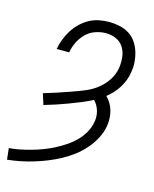

<svg xmlns="http://www.w3.org/2000/svg" viewBox="-113 -819 726 904"><g transform="rotate(15 250.0 -367.5)"><path d="M9 8 3 -47Q30 -49 57 -54.5Q84 -60 110.5 -67.5Q137 -75 163.5 -85Q190 -95 215 -108Q240 -121 264 -137Q288 -153 308.5 -173.5Q329 -194 343 -219.5Q357 -245 361 -271Q366 -299 358 -325.5Q350 -352 332 -370Q305 -356 277 -344.5Q249 -333 221 -322.5Q193 -312 164.5 -302.5Q136 -293 108 -285L91 -338Q122 -347 153.5 -357.5Q185 -368 216.5 -379Q248 -390 279 -402.5Q310 -415 337 -435.5Q364 -456 383 -485Q402 -514 407 -546Q411 -572 408 -598.5Q405 -625 392 -646Q379 -667 355.5 -677.5Q332 -688 306 -688Q280 -688 254 -679Q228 -670 208.5 -650.5Q189 -631 177 -606Q165 -581 161 -556H100Q104 -580 113 -603.5Q122 -627 135.5 -649Q149 -671 168 -689.5Q187 -708 209.5 -720.5Q232 -733 257 -738Q282 -743 306 -743Q332 -743 357.5 -737.5Q383 -732 404 -719Q425 -706 439 -685.5Q453 -665 460.5 -641Q468 -617 470 -591Q472 -565 467 -539Q461 -500 438.5 -464Q416 -428 383 -403Q396 -390 405 -375Q414 -360 419 -342.5Q424 -325 425 -306Q426 -287 423 -268Q418 -237 402.5 -207Q387 -177 364.5 -151Q342 -125 315 -104.5Q288 -84 258.5 -68Q229 -52 198 -39.5Q167 -27 135.5 -17.5Q104 -8 72 -1.5Q40 5 9 8Z"/></g></svg>

Font: Iosevka SS04 Light Oblique
Style: Regular
Weight: 300
Italic angle: -9°
Monospace: yes
Designer: Belleve Invis
Foundry: Belleve Invis
Version: Version 19.0.0; ttfautohint (v1.8.4)